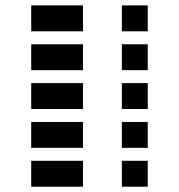

<svg xmlns="http://www.w3.org/2000/svg" viewBox="-20 -704 675 724"><path d="M537.1 -585.9H439.5V-683.6H537.1ZM293 0H97.7V-97.7H293ZM537.1 0H439.5V-97.7H537.1ZM293 -146.5H97.7V-244.1H293ZM537.1 -146.5H439.5V-244.1H537.1ZM293 -293H97.7V-390.6H293ZM537.1 -293H439.5V-390.6H537.1ZM293 -439.5H97.7V-537.1H293ZM537.1 -439.5H439.5V-537.1H537.1ZM293 -585.9H97.7V-683.6H293Z"/></svg>

Font: Trigram
Style: Regular
Weight: 400
Designer: GGBotNet
Foundry: GGBotNet
Version: 1.05